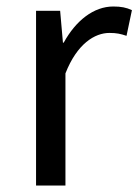

<svg xmlns="http://www.w3.org/2000/svg" viewBox="-20 -577 430 597"><path d="M92.1 0H183.5V-348.8C219.8 -441.5 275.1 -474.6 320.2 -474.6C342.7 -474.6 354.8 -471.8 373.4 -465.6L390.2 -545.4C373 -553.6 356.4 -556.8 332.2 -556.8C271.5 -556.8 215.8 -513.1 178.1 -444.4H175.7L167 -543.4H92.1Z"/></svg>

Font: Source Han Sans JP VF
Style: Regular
Weight: 250
Designer: Ryoko NISHIZUKA 西塚涼子 (kana, bopomofo & ideographs); Paul D. Hunt (Latin, Greek & Cyrillic); Sandoll Communications 산돌커뮤니
Foundry: Adobe
Version: Version 2.004;hotconv 1.0.118;makeotfexe 2.5.65603